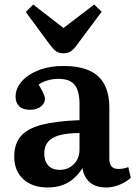

<svg xmlns="http://www.w3.org/2000/svg" viewBox="-20 -816 602 850"><path d="M191 14Q123 14 83 -23Q43 -60 43 -122Q43 -179 72 -213Q101 -247 164.5 -263.5Q228 -280 332 -284V-356Q332 -394 322.5 -419Q313 -444 292.5 -455.5Q272 -467 238 -467Q213 -467 188.5 -459.5Q164 -452 151 -441Q161 -425 167 -413Q173 -401 176 -393.5Q179 -386 179 -379Q179 -359 161 -344.5Q143 -330 113 -330Q81 -330 65 -345.5Q49 -361 49 -388Q49 -425 76.5 -456Q104 -487 152 -505.5Q200 -524 260 -524Q329 -524 374.5 -504Q420 -484 442 -442.5Q464 -401 464 -338V-113Q464 -90 474 -79Q484 -68 505 -68Q515 -68 525.5 -70Q536 -72 548 -76L559 -29Q540 -11 510 1.5Q480 14 450 14Q404 14 377.5 -9Q351 -32 345 -72Q329 -46 307 -26.5Q285 -7 256.5 3.5Q228 14 191 14ZM244 -64Q270 -64 289.5 -75.5Q309 -87 320.5 -107Q332 -127 332 -153V-227Q279 -227 244 -217.5Q209 -208 192.5 -188Q176 -168 176 -136Q176 -103 193.5 -83.5Q211 -64 244 -64ZM261 -580Q248 -580 238.5 -583.5Q229 -587 220.5 -595.5Q212 -604 201 -618L94 -763L127 -796L261 -692L397 -796L430 -764L316 -611Q302 -593 289.5 -586.5Q277 -580 261 -580Z"/></svg>

Font: Literata 18pt SemiBold
Style: Regular
Weight: 600
Designer: Latin by Veronika Burian and Jose Scaglione. Greek by Irene Vlachou. Cyrillic by Vera Evstafieva.
Foundry: TypeTogether
Version: Version 3.103;gftools[0.9.29]